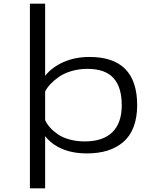

<svg xmlns="http://www.w3.org/2000/svg" viewBox="-20 -820 890 1040"><path d="M142 200V-800H224.5V-409.5Q261.5 -456 324.2 -483.8Q387 -511.5 465 -511.5Q723 -511.5 723 -250Q723 -183 703.5 -132.2Q684 -81.5 647.5 -50.5Q611 -19.5 562 -4.2Q513 11 451 11Q373 11 315.5 -14Q258 -39 224.5 -82.5V200ZM453.5 -447Q407.5 -447 367.2 -435Q327 -423 299.5 -403.8Q272 -384.5 253.5 -364.8Q235 -345 224.5 -324.5V-169Q234 -148.5 250.8 -129.5Q267.5 -110.5 293 -92.8Q318.5 -75 356.5 -64.5Q394.5 -54 439 -54Q537.5 -54 588.5 -103.8Q639.5 -153.5 639.5 -250Q639.5 -348 594.5 -397.5Q549.5 -447 453.5 -447Z"/></svg>

Font: League Mono Wide Light
Style: Regular
Weight: 300
Width: 8
Designer: Tyler Finck
Foundry: The League of Moveable Type / Tyler Finck
Version: Version 2.210